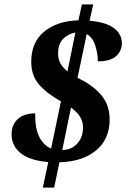

<svg xmlns="http://www.w3.org/2000/svg" viewBox="-20 -780 578 879"><path d="M201 -38Q117 -45 75 -78.5Q33 -112 33 -165Q33 -209 61.5 -235Q90 -261 141 -261Q140 -192 160 -153Q180 -114 214 -100L259 -316Q193 -353 158 -394Q123 -435 123 -497Q123 -587 182.5 -635.5Q242 -684 339 -687L355 -760H407L390 -685Q463 -679 500 -652.5Q537 -626 538 -583Q538 -547 511.5 -523Q485 -499 428 -499Q428 -535 416 -572Q404 -609 377 -624L335 -424L358 -412Q421 -377 451.5 -334.5Q482 -292 482 -233Q482 -143 420 -91.5Q358 -40 252 -37L228 79H176ZM325 -631Q294 -626 270 -603Q246 -580 246 -536Q246 -508 257 -489Q268 -470 289 -453ZM265 -93Q307 -94 333.5 -122.5Q360 -151 360 -196Q360 -222 348 -243Q336 -264 305 -288Z"/></svg>

Font: Noto Serif SemiCondensed
Style: Bold Italic
Weight: 700
Width: 4
Italic angle: -12°
Designer: Monotype Design Team
Foundry: Monotype Imaging Inc.
Version: Version 2.014